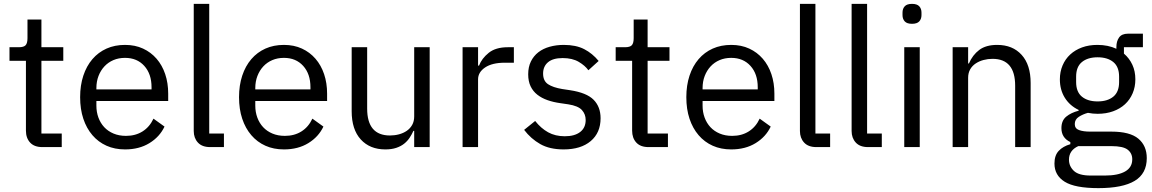

<svg xmlns="http://www.w3.org/2000/svg" viewBox="-20 -760 5953 992"><path d="M199 0Q157 0 135.5 -23.5Q114 -47 114 -85V-446H29V-516H77Q103 -516 112.5 -526.5Q122 -537 122 -563V-659H194V-516H307V-446H194V-70H299V0Z M626 12Q573 12 530.5 -7Q488 -26 457.5 -61.5Q427 -97 410.5 -146.5Q394 -196 394 -258Q394 -319 410.5 -369Q427 -419 457.5 -454.5Q488 -490 530.5 -509Q573 -528 626 -528Q678 -528 719 -509Q760 -490 789 -456.5Q818 -423 833.5 -377Q849 -331 849 -276V-238H478V-214Q478 -181 488.5 -152.5Q499 -124 518.5 -103Q538 -82 566.5 -70Q595 -58 631 -58Q680 -58 716.5 -81Q753 -104 773 -147L830 -106Q805 -53 752 -20.5Q699 12 626 12ZM626 -461Q593 -461 566 -449.5Q539 -438 519.5 -417Q500 -396 489 -367.5Q478 -339 478 -305V-298H763V-309Q763 -378 725.5 -419.5Q688 -461 626 -461Z M1066 0Q1024 0 1002.5 -23.5Q981 -47 981 -83V-740H1061V-70H1137V0Z M1447 12Q1394 12 1351.5 -7Q1309 -26 1278.5 -61.5Q1248 -97 1231.5 -146.5Q1215 -196 1215 -258Q1215 -319 1231.5 -369Q1248 -419 1278.5 -454.5Q1309 -490 1351.5 -509Q1394 -528 1447 -528Q1499 -528 1540 -509Q1581 -490 1610 -456.5Q1639 -423 1654.5 -377Q1670 -331 1670 -276V-238H1299V-214Q1299 -181 1309.5 -152.5Q1320 -124 1339.5 -103Q1359 -82 1387.5 -70Q1416 -58 1452 -58Q1501 -58 1537.5 -81Q1574 -104 1594 -147L1651 -106Q1626 -53 1573 -20.5Q1520 12 1447 12ZM1447 -461Q1414 -461 1387 -449.5Q1360 -438 1340.5 -417Q1321 -396 1310 -367.5Q1299 -339 1299 -305V-298H1584V-309Q1584 -378 1546.5 -419.5Q1509 -461 1447 -461Z M2120 -84H2116Q2108 -66 2096.5 -48.5Q2085 -31 2068 -17.5Q2051 -4 2027 4Q2003 12 1971 12Q1891 12 1844 -39.5Q1797 -91 1797 -185V-516H1877V-199Q1877 -60 1995 -60Q2019 -60 2041.5 -66Q2064 -72 2081.5 -84Q2099 -96 2109.5 -114.5Q2120 -133 2120 -159V-516H2200V0H2120Z M2370 0V-516H2450V-421H2455Q2469 -458 2505 -487Q2541 -516 2604 -516H2635V-436H2588Q2523 -436 2486.5 -411.5Q2450 -387 2450 -350V0Z M2892 12Q2820 12 2771.5 -15.5Q2723 -43 2688 -89L2745 -135Q2775 -97 2812 -76.5Q2849 -56 2898 -56Q2949 -56 2977.5 -78Q3006 -100 3006 -140Q3006 -170 2986.5 -191.5Q2967 -213 2916 -221L2875 -227Q2839 -232 2809 -242.5Q2779 -253 2756.5 -270.5Q2734 -288 2721.5 -314Q2709 -340 2709 -376Q2709 -414 2723 -442.5Q2737 -471 2761.5 -490Q2786 -509 2820 -518.5Q2854 -528 2893 -528Q2956 -528 2998.5 -506Q3041 -484 3073 -445L3020 -397Q3003 -421 2970 -440.5Q2937 -460 2887 -460Q2837 -460 2811.5 -438.5Q2786 -417 2786 -380Q2786 -342 2811.5 -325Q2837 -308 2885 -300L2925 -294Q3011 -281 3047 -244.5Q3083 -208 3083 -149Q3083 -74 3032 -31Q2981 12 2892 12Z M3331 0Q3289 0 3267.5 -23.5Q3246 -47 3246 -85V-446H3161V-516H3209Q3235 -516 3244.5 -526.5Q3254 -537 3254 -563V-659H3326V-516H3439V-446H3326V-70H3431V0Z M3758 12Q3705 12 3662.5 -7Q3620 -26 3589.5 -61.5Q3559 -97 3542.5 -146.5Q3526 -196 3526 -258Q3526 -319 3542.5 -369Q3559 -419 3589.5 -454.5Q3620 -490 3662.5 -509Q3705 -528 3758 -528Q3810 -528 3851 -509Q3892 -490 3921 -456.5Q3950 -423 3965.5 -377Q3981 -331 3981 -276V-238H3610V-214Q3610 -181 3620.5 -152.5Q3631 -124 3650.5 -103Q3670 -82 3698.5 -70Q3727 -58 3763 -58Q3812 -58 3848.5 -81Q3885 -104 3905 -147L3962 -106Q3937 -53 3884 -20.5Q3831 12 3758 12ZM3758 -461Q3725 -461 3698 -449.5Q3671 -438 3651.5 -417Q3632 -396 3621 -367.5Q3610 -339 3610 -305V-298H3895V-309Q3895 -378 3857.5 -419.5Q3820 -461 3758 -461Z M4198 0Q4156 0 4134.5 -23.5Q4113 -47 4113 -83V-740H4193V-70H4269V0Z M4465 0Q4423 0 4401.5 -23.5Q4380 -47 4380 -83V-740H4460V-70H4536V0Z M4692 -637Q4666 -637 4654.5 -649.5Q4643 -662 4643 -682V-695Q4643 -715 4654.5 -727.5Q4666 -740 4692 -740Q4718 -740 4729.5 -727.5Q4741 -715 4741 -695V-682Q4741 -662 4729.5 -649.5Q4718 -637 4692 -637ZM4652 -516H4732V0H4652Z M4902 0V-516H4982V-432H4986Q5005 -476 5039.5 -502Q5074 -528 5132 -528Q5212 -528 5258.5 -476.5Q5305 -425 5305 -331V0H5225V-317Q5225 -456 5108 -456Q5084 -456 5061.5 -450Q5039 -444 5021 -432Q5003 -420 4992.5 -401.5Q4982 -383 4982 -358V0Z M5905 57Q5905 137 5842.5 174.5Q5780 212 5655 212Q5534 212 5481 179Q5428 146 5428 85Q5428 43 5450 19.5Q5472 -4 5510 -15V-26Q5464 -48 5464 -98Q5464 -137 5489 -157.5Q5514 -178 5553 -188V-192Q5507 -214 5481.5 -255Q5456 -296 5456 -350Q5456 -389 5470 -422Q5484 -455 5509.5 -478.5Q5535 -502 5570.5 -515Q5606 -528 5650 -528Q5705 -528 5748 -508V-517Q5748 -547 5762 -566.5Q5776 -586 5808 -586H5885V-516H5787V-483Q5815 -459 5830.5 -425.5Q5846 -392 5846 -350Q5846 -311 5832 -278Q5818 -245 5792.5 -221.5Q5767 -198 5731 -185Q5695 -172 5651 -172Q5626 -172 5601 -177Q5575 -170 5554 -156.5Q5533 -143 5533 -119Q5533 -96 5555 -88Q5577 -80 5612 -80H5722Q5818 -80 5861.5 -43.5Q5905 -7 5905 57ZM5830 63Q5830 32 5806.5 13.5Q5783 -5 5723 -5H5551Q5503 17 5503 65Q5503 99 5528.5 123Q5554 147 5615 147H5689Q5756 147 5793 126Q5830 105 5830 63ZM5651 -236Q5702 -236 5732 -260.5Q5762 -285 5762 -336V-364Q5762 -415 5732 -439.5Q5702 -464 5651 -464Q5600 -464 5570 -439.5Q5540 -415 5540 -364V-336Q5540 -285 5570 -260.5Q5600 -236 5651 -236Z"/></svg>

Font: IBM Plex Sans Devanagari
Style: Regular
Weight: 400
Designer: Mike Abbink, Paul van der Laan, Pieter van Rosmalen, Erin McLaughlin
Foundry: Bold Monday
Version: Version 1.1